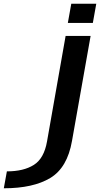

<svg xmlns="http://www.w3.org/2000/svg" viewBox="-206 -783 556 1033"><path d="M-185.5 230Q-28 230 64.2 174.8Q156.5 119.5 181.5 -25.5L281.5 -589.5H147L47 -22Q31 69.5 -24 104.2Q-79 139 -169 139ZM177.5 -763 159 -659.5H293.5L312 -763Z"/></svg>

Font: Anybody Expanded Medium
Style: Italic
Weight: 500
Width: 7
Italic angle: -10°
Version: Version 1.113;gftools[0.9.25]